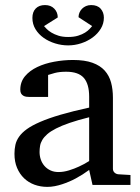

<svg xmlns="http://www.w3.org/2000/svg" viewBox="-20 -730 552 758"><path d="M332 -267.1Q287.1 -255.9 255.1 -244.9Q223.1 -233.9 201.2 -222.7Q179.2 -211.4 166.5 -200.2Q153.8 -189 147 -177.5Q140.1 -166 138.2 -154.1Q136.2 -142.1 136.2 -129.9Q136.2 -114.3 141.1 -100.1Q146 -85.9 155.5 -75Q165 -64 179 -57.4Q192.9 -50.8 210.9 -50.8Q231 -50.8 252.4 -57.4Q273.9 -64 291.5 -72.3Q312 -81.5 332 -94.2ZM345.2 0 332 -59.1Q306.2 -40 278.8 -25.4Q267.1 -19 253.4 -13.2Q239.7 -7.3 225.6 -2.7Q211.4 2 196.5 4.9Q181.6 7.8 167 7.8Q140.1 7.8 116.5 -0.7Q92.8 -9.3 75.2 -26.1Q57.6 -43 47.4 -67.1Q37.1 -91.3 37.1 -123Q37.1 -141.6 40.8 -158.2Q44.4 -174.8 55.4 -190.4Q66.4 -206.1 86.4 -220.5Q106.4 -234.9 139.2 -249Q171.9 -263.2 219.2 -277.1Q266.6 -291 332 -305.2V-348.1Q332 -398.4 310.8 -422.6Q289.6 -446.8 241.2 -446.8Q214.8 -446.8 196.3 -441.9Q177.7 -437 169.9 -434.1V-347.2H97.2Q90.3 -347.2 83.7 -348.1Q77.1 -349.1 71.8 -352.3Q66.4 -355.5 63.2 -361.1Q60.1 -366.7 60.1 -376Q60.1 -406.7 78.6 -429Q97.2 -451.2 127 -465.3Q156.7 -479.5 193.8 -486.3Q231 -493.2 268.1 -493.2Q314.5 -493.2 345 -482.2Q375.5 -471.2 393.3 -451.4Q411.1 -431.6 418.5 -404.3Q425.8 -377 425.8 -344.2V-64Q425.8 -54.7 431.9 -48.8Q438 -43 446.8 -42L495.1 -39.1V0ZM390.1 -660.2Q390.1 -636.7 377.9 -616.7Q365.7 -596.7 345.7 -582Q325.7 -567.4 300.5 -559.1Q275.4 -550.8 249 -550.8Q223.1 -550.8 197.8 -558.6Q172.4 -566.4 152.3 -580.6Q132.3 -594.7 120.1 -614.7Q107.9 -634.8 107.9 -659.2Q107.9 -683.1 121.1 -696.5Q134.3 -710 157.7 -710Q180.7 -710 194.3 -695.8Q208 -681.6 208 -661.1L153.8 -627Q157.2 -623 164.3 -615.7Q171.4 -608.4 183.1 -601.3Q194.8 -594.2 210.9 -589.1Q227.1 -584 249 -584Q272 -584 288.3 -589.1Q304.7 -594.2 315.9 -601.3Q327.1 -608.4 333.7 -615.7Q340.3 -623 343.8 -627L290 -662.1Q290 -671.4 293.7 -680.2Q297.4 -689 304 -695.6Q310.5 -702.1 319.6 -706.1Q328.6 -710 339.8 -710Q364.7 -710 377.4 -695.6Q390.1 -681.2 390.1 -660.2Z"/></svg>

Font: Charis SIL Cyr
Style: Regular
Weight: 400
Foundry: SIL International
Version: Version 5.000